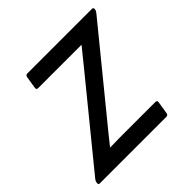

<svg xmlns="http://www.w3.org/2000/svg" viewBox="-137 -606 725 725"><g transform="rotate(-45 225.5 -243.5)"><path d="M3 0Q-6 0 -4 -8V-11Q-3 -18 2 -24L263 -344Q278 -363 293 -381Q308 -399 323 -418V-419Q300 -419 276.5 -419Q253 -419 230 -419H92Q83 -419 84 -428L92 -478Q94 -487 102 -487H446Q456 -487 454 -479V-477Q453 -470 447 -463L198 -158Q180 -136 162 -114Q144 -92 126 -69V-68Q150 -69 173 -69Q196 -69 220 -69H368Q378 -69 376 -59L368 -9Q366 0 358 0Z"/></g></svg>

Font: Sofia Sans Semi Condensed
Style: Italic
Weight: 400
Italic angle: -9°
Designer: Botio Nikoltchev, Ani Petrova
Foundry: lettersoup
Version: Version 4.101